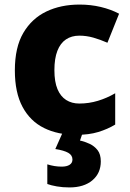

<svg xmlns="http://www.w3.org/2000/svg" viewBox="-20 -580 567 840"><path d="M314 10Q233 10 172.5 -20Q112 -50 78.5 -112.5Q45 -175 45 -272Q45 -373 82 -436Q119 -499 182.5 -529.5Q246 -560 328 -560Q377 -560 421 -549.5Q465 -539 501 -520L450 -393Q418 -407 388 -415.5Q358 -424 327 -424Q293 -424 268.5 -407.5Q244 -391 231 -357.5Q218 -324 218 -273Q218 -222 231.5 -190Q245 -158 269.5 -142.5Q294 -127 327 -127Q369 -127 408.5 -139Q448 -151 484 -172V-35Q451 -15 410 -2.5Q369 10 314 10ZM421 126Q421 178 384 209Q347 240 284 240Q254 240 228.5 235.5Q203 231 187 225V139Q203 144 218.5 146.5Q234 149 250 149Q272 149 284.5 141Q297 133 297 118Q297 99 278.5 88.5Q260 78 222 72L254 0H342L330 35Q350 39 371.5 49Q393 59 407 77Q421 95 421 126Z"/></svg>

Font: Noto Sans Syriac Eastern ExtraBold
Style: Regular
Weight: 800
Designer: Patrick Giasson and the Monotype Design Team
Foundry: Monotype Imaging Inc.
Version: Version 3.001